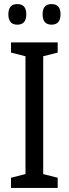

<svg xmlns="http://www.w3.org/2000/svg" viewBox="-20 -922 340 942"><path d="M233 -801Q277 -801 277 -852Q277 -902 233 -902Q189 -902 189 -852Q189 -801 233 -801ZM65 -801Q109 -801 109 -852Q109 -902 65 -902Q21 -902 21 -852Q21 -801 65 -801ZM263 -50 192 -68V-646L263 -664V-714H34V-664L105 -646V-68L34 -50V0H263Z"/></svg>

Font: Noto Sans Display SemiCondensed
Style: Regular
Weight: 400
Width: 4
Designer: Monotype Design team
Foundry: Monotype Imaging Inc.
Version: 1.000